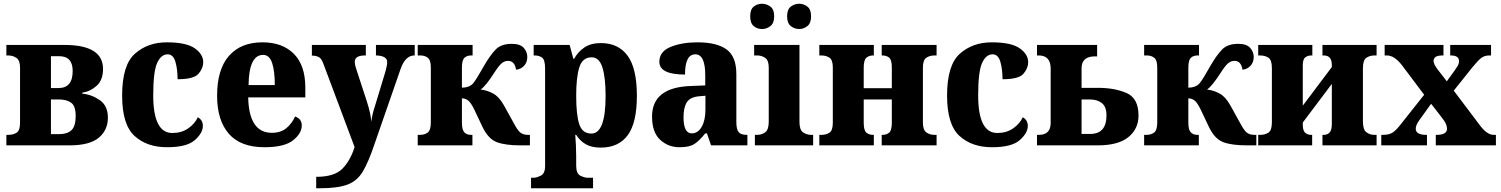

<svg xmlns="http://www.w3.org/2000/svg" viewBox="-20 -776 8013 1025"><path d="M14 0H351Q458 0 507 -40.5Q556 -81 556 -148Q556 -212 512 -242Q468 -272 419 -276V-281Q463 -288 496.5 -318.5Q530 -349 530 -408Q530 -536 325 -536H14V-480H24Q48 -480 67.5 -467Q87 -454 87 -415V-121Q87 -79 68.5 -67.5Q50 -56 24 -56H14ZM252 -306V-476H296Q368 -476 368 -397Q368 -306 293 -306ZM252 -60V-245H295Q336 -245 360 -227.5Q384 -210 384 -157Q384 -102 361.5 -81Q339 -60 297 -60Z M872 10Q977 10 1020 -28Q1063 -66 1063 -104Q1063 -135 1036 -150Q1020 -115 984.5 -90.5Q949 -66 900 -66Q798 -66 798 -267Q798 -394 819 -440Q840 -486 875 -486Q905 -486 916.5 -446Q928 -406 928 -353Q1015 -353 1040 -382.5Q1065 -412 1065 -444Q1065 -486 1020 -518Q975 -550 870 -550Q769 -550 700.5 -489.5Q632 -429 632 -266Q632 -111 698 -50.5Q764 10 872 10Z M1392 10Q1498 10 1544.5 -27Q1591 -64 1591 -106Q1591 -142 1555 -154Q1539 -117 1509 -92Q1479 -67 1431 -67Q1309 -67 1305 -256H1610V-308Q1610 -427 1549 -488.5Q1488 -550 1381 -550Q1266 -550 1202.5 -478Q1139 -406 1139 -265Q1139 -134 1201.5 -62Q1264 10 1392 10ZM1307 -322Q1309 -483 1385 -483Q1418 -483 1432.5 -440.5Q1447 -398 1447 -322Z M1668 229H1687Q1783 229 1835 209.5Q1887 190 1917 139.5Q1947 89 1978 -3L2119 -409Q2144 -479 2191 -480H2194V-536H1987V-480H1991Q2047 -477 2047 -445Q2047 -434 2043.5 -418Q2040 -402 2037 -392L1980 -204Q1975 -190 1970 -169Q1965 -148 1962 -126Q1961 -146 1955 -174Q1949 -202 1938 -236L1884 -401Q1880 -412 1877 -424Q1874 -436 1874 -446Q1874 -480 1929 -480H1933V-536H1645V-479H1650Q1671 -478 1684 -470Q1697 -462 1707 -434L1873 9Q1851 80 1808.5 124Q1766 168 1668 168Z M2210 0H2502V-56H2494Q2472 -56 2459 -69.5Q2446 -83 2446 -121V-251Q2463 -251 2478 -240.5Q2493 -230 2512 -191L2556 -98Q2587 -34 2632.5 -17Q2678 0 2758 0H2809V-56H2800Q2775 -56 2759.5 -67Q2744 -78 2722 -120L2670 -214Q2644 -260 2612.5 -277Q2581 -294 2546 -298Q2575 -319 2619 -388Q2642 -424 2657.5 -437.5Q2673 -451 2692 -451Q2728 -451 2735 -404Q2760 -406 2777.5 -424.5Q2795 -443 2795 -472Q2795 -499 2776 -520.5Q2757 -542 2712 -542Q2655 -542 2625.5 -511Q2596 -480 2566 -428Q2544 -390 2530 -366.5Q2516 -343 2505 -330Q2484 -308 2446 -308V-414Q2446 -455 2459.5 -467.5Q2473 -480 2495 -480H2503V-536H2210V-480H2225Q2248 -480 2264 -467.5Q2280 -455 2280 -416V-123Q2280 -81 2263.5 -68.5Q2247 -56 2222 -56H2210Z M2815 229H3146V173H3117Q3101 173 3078.5 162Q3056 151 3056 108V58Q3056 30 3054.5 -1.5Q3053 -33 3051 -56H3056Q3076 -24 3107 -6Q3138 12 3187 12Q3282 12 3331 -54Q3380 -120 3380 -265Q3380 -411 3330.5 -478.5Q3281 -546 3188 -546Q3134 -546 3099.5 -522.5Q3065 -499 3045 -462H3041L3021 -536H2829V-480H2834Q2859 -480 2874.5 -468Q2890 -456 2890 -409V110Q2890 151 2866.5 162Q2843 173 2828 173H2815ZM3137 -63Q3089 -63 3072.5 -112.5Q3056 -162 3056 -266Q3056 -362 3072.5 -416Q3089 -470 3139 -470Q3179 -470 3196 -416Q3213 -362 3213 -264Q3213 -63 3137 -63Z M3608 10Q3660 10 3686.5 -7Q3713 -24 3745 -64H3754L3776 0H3970V-56H3967Q3935 -56 3923 -71Q3911 -86 3911 -126V-380Q3911 -474 3859 -512Q3807 -550 3703 -550Q3620 -550 3560 -525.5Q3500 -501 3500 -446Q3500 -378 3637 -378Q3637 -486 3692 -486Q3745 -486 3745 -374V-320L3669 -317Q3461 -310 3461 -154Q3461 -70 3504 -30Q3547 10 3608 10ZM3673 -64Q3629 -64 3629 -150Q3629 -203 3647 -230.5Q3665 -258 3712 -262L3746 -265V-191Q3746 -134 3726 -99Q3706 -64 3673 -64Z M4247 -621Q4270 -621 4290 -636.5Q4310 -652 4310 -689Q4310 -726 4290 -741Q4270 -756 4247 -756Q4222 -756 4202 -741Q4182 -726 4182 -689Q4182 -652 4202 -636.5Q4222 -621 4247 -621ZM4048 -621Q4072 -621 4092.5 -636.5Q4113 -652 4113 -689Q4113 -726 4092.5 -741Q4072 -756 4048 -756Q4023 -756 4004 -741Q3985 -726 3985 -689Q3985 -652 4004 -636.5Q4023 -621 4048 -621ZM4010 0H4321V-56H4311Q4286 -56 4267 -69.5Q4248 -83 4248 -125V-536H4006V-480H4022Q4046 -480 4065 -467Q4084 -454 4084 -415V-127Q4084 -84 4065.5 -70Q4047 -56 4021 -56H4010Z M4354 0H4645V-56H4642Q4619 -56 4605 -68Q4591 -80 4591 -121V-245H4741V-121Q4741 -80 4727 -68Q4713 -56 4690 -56H4687V0H4980V-56H4969Q4943 -56 4925 -69.5Q4907 -83 4907 -121V-415Q4907 -455 4925 -467.5Q4943 -480 4969 -480H4980V-536H4687V-480H4690Q4713 -480 4727 -468Q4741 -456 4741 -416V-305H4591V-415Q4591 -455 4605 -467.5Q4619 -480 4642 -480H4645V-536H4354V-480H4365Q4390 -480 4408 -468Q4426 -456 4426 -416V-121Q4426 -80 4408.5 -68Q4391 -56 4365 -56H4354Z M5276 10Q5381 10 5424 -28Q5467 -66 5467 -104Q5467 -135 5440 -150Q5424 -115 5388.5 -90.5Q5353 -66 5304 -66Q5202 -66 5202 -267Q5202 -394 5223 -440Q5244 -486 5279 -486Q5309 -486 5320.5 -446Q5332 -406 5332 -353Q5419 -353 5444 -382.5Q5469 -412 5469 -444Q5469 -486 5424 -518Q5379 -550 5274 -550Q5173 -550 5104.5 -489.5Q5036 -429 5036 -266Q5036 -111 5102 -50.5Q5168 10 5276 10Z M5516 0H5840Q5950 0 6004 -44Q6058 -88 6058 -159Q6058 -252 5994 -279.5Q5930 -307 5844 -307H5754V-411Q5754 -475 5825 -475H5837V-536H5516V-480H5525Q5589 -480 5589 -410V-119Q5589 -56 5525 -56H5516ZM5754 -61V-245H5798Q5838 -245 5862.5 -225.5Q5887 -206 5887 -160Q5887 -61 5800 -61Z M6088 0H6380V-56H6372Q6350 -56 6337 -69.5Q6324 -83 6324 -121V-251Q6341 -251 6356 -240.5Q6371 -230 6390 -191L6434 -98Q6465 -34 6510.5 -17Q6556 0 6636 0H6687V-56H6678Q6653 -56 6637.5 -67Q6622 -78 6600 -120L6548 -214Q6522 -260 6490.5 -277Q6459 -294 6424 -298Q6453 -319 6497 -388Q6520 -424 6535.5 -437.5Q6551 -451 6570 -451Q6606 -451 6613 -404Q6638 -406 6655.5 -424.5Q6673 -443 6673 -472Q6673 -499 6654 -520.5Q6635 -542 6590 -542Q6533 -542 6503.5 -511Q6474 -480 6444 -428Q6422 -390 6408 -366.5Q6394 -343 6383 -330Q6362 -308 6324 -308V-414Q6324 -455 6337.5 -467.5Q6351 -480 6373 -480H6381V-536H6088V-480H6103Q6126 -480 6142 -467.5Q6158 -455 6158 -416V-123Q6158 -81 6141.5 -68.5Q6125 -56 6100 -56H6088Z M6697 0H6985V-56H6979Q6961 -56 6948 -67Q6935 -78 6935 -111V-122L7090 -328V-115Q7090 -81 7078 -68.5Q7066 -56 7047 -56H7040V0H7329V-56H7318Q7293 -56 7274.5 -70Q7256 -84 7256 -127V-412Q7256 -455 7274.5 -467.5Q7293 -480 7318 -480H7329V-536H7040V-480H7047Q7090 -480 7090 -429V-418L6935 -212V-427Q6935 -460 6948.5 -470Q6962 -480 6981 -480H6986V-536H6697V-480H6707Q6733 -480 6751.5 -468Q6770 -456 6770 -413V-123Q6770 -80 6751.5 -68Q6733 -56 6707 -56H6697Z M7354 0H7598V-56H7595Q7538 -56 7538 -89Q7538 -109 7559 -137L7620 -222L7670 -158Q7693 -129 7699 -114.5Q7705 -100 7705 -89Q7705 -56 7649 -56H7645V0H7966V-56H7954Q7918 -56 7879 -109L7741 -292L7839 -415Q7870 -453 7887.5 -466.5Q7905 -480 7932 -480H7940V-536H7722V-480H7725Q7769 -480 7769 -450Q7769 -436 7761.5 -423.5Q7754 -411 7743 -396L7704 -342L7655 -405Q7633 -434 7633 -451Q7633 -463 7643 -471.5Q7653 -480 7683 -480H7686V-536H7372V-480H7384Q7424 -480 7465 -427L7583 -270L7464 -120Q7436 -83 7416.5 -69.5Q7397 -56 7363 -56H7354Z"/></svg>

Font: Noto Serif SemiCondensed Extra
Style: Regular
Weight: 800
Width: 4
Designer: Monotype Design Team
Foundry: Monotype Imaging Inc.
Version: Version 1.002